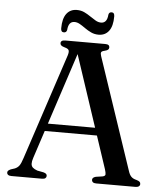

<svg xmlns="http://www.w3.org/2000/svg" viewBox="-58 -911 815 962"><g transform="rotate(5 349.5 -430.5)"><path d="M168 -277.5H462L464.5 -239.5H163.5ZM211.5 -16Q211.5 -9 206.2 -4.5Q201 0 189.5 0H35.5Q24.5 0 18.8 -4.2Q13 -8.5 13 -16Q13 -21.5 16.8 -25.2Q20.5 -29 29.5 -33L49.5 -39.5Q63.5 -45.5 71.5 -56.5Q79.5 -67.5 88.5 -95.5L264 -627Q269.5 -645 266 -653Q262.5 -661 245 -665.5Q232.5 -669 227.5 -673.5Q222.5 -678 222.5 -684.5Q222.5 -692 228 -696Q233.5 -700 245 -700H446Q457.5 -700 462.8 -696Q468 -692 468 -684.5Q468 -677.5 463.2 -673.2Q458.5 -669 446.5 -666Q432 -663 429.2 -657Q426.5 -651 431 -637.5L619.5 -77.5Q625.5 -58 634.8 -48.5Q644 -39 661.5 -35Q673.5 -31.5 677.8 -27.2Q682 -23 682 -16Q682 -9 676.2 -4.5Q670.5 0 659 0H462Q450.5 0 445 -4.5Q439.5 -9 439.5 -16Q439.5 -22.5 443.8 -26.5Q448 -30.5 457 -33L491 -38Q504 -41 504.5 -49Q505 -57 499.5 -74.5L307 -654.5L321 -663L136.5 -100Q130.5 -82 131 -70.2Q131.5 -58.5 139.2 -51.2Q147 -44 162.5 -38.5L194 -32.5Q203 -30 207.2 -26.2Q211.5 -22.5 211.5 -16ZM408.5 -743.5Q388 -743.5 371 -751.5Q354 -759.5 339.2 -770Q324.5 -780.5 310.8 -788.5Q297 -796.5 283.5 -796.5Q253 -796.5 250 -753Q247 -740 234.5 -740Q219.5 -740 219.5 -759Q219.5 -808 238.2 -832.8Q257 -857.5 290 -857.5Q311 -857.5 327.8 -849.5Q344.5 -841.5 359.2 -831.2Q374 -821 387.8 -813Q401.5 -805 415.5 -805Q446 -805 449 -847.5Q451.5 -861 464.5 -861Q479 -861 479 -841.5Q479 -792.5 460.2 -768Q441.5 -743.5 408.5 -743.5Z"/></g></svg>

Font: Fraunces 36pt
Style: Regular
Weight: 400
Version: Version 1.000;[b76b70a41]